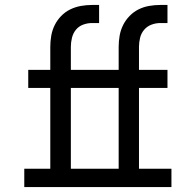

<svg xmlns="http://www.w3.org/2000/svg" viewBox="-20 -755 790 775"><path d="M78 0V-74H183V-400H94V-473H183V-566Q183 -589 187 -611.5Q191 -634 201 -654Q211 -674 227 -690.5Q243 -707 263.5 -717Q284 -727 306.5 -731Q329 -735 351 -735H380V-662H351Q333 -662 315.5 -655.5Q298 -649 286.5 -635Q275 -621 270.5 -602.5Q266 -584 266 -566V-473H459V-566Q459 -589 463 -611.5Q467 -634 477 -654Q487 -674 503 -690.5Q519 -707 539 -717Q559 -727 581.5 -731Q604 -735 627 -735H656V-662H627Q609 -662 591.5 -655.5Q574 -649 562 -635Q550 -621 545.5 -602.5Q541 -584 541 -566V-473H656V-400H541V-74H672V0ZM266 -74H459V-400H266Z"/></svg>

Font: Iosevka Etoile
Style: Regular
Weight: 400
Designer: Belleve Invis
Foundry: Belleve Invis
Version: Version 33.2.4